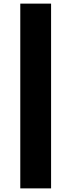

<svg xmlns="http://www.w3.org/2000/svg" viewBox="-20 -830 394 1060"><path d="M92 -810H262V210H92Z"/></svg>

Font: Enso Black
Style: Regular
Weight: 900
Designer: Coji Morishita
Foundry: UNDERFOREST DESIGN
Version: Version 1.000